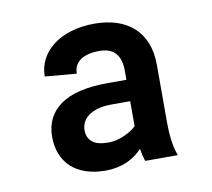

<svg xmlns="http://www.w3.org/2000/svg" viewBox="-53 -781 555 502"><g transform="rotate(-10 224.5 -530.0)"><path d="M287.6 -378.6Q280.2 -370.4 270.4 -363.1Q260.7 -355.8 248.4 -350.1Q236.2 -344.5 221.2 -341.3Q206.3 -338.1 188.9 -338.1Q159.8 -338.1 136.9 -346.1Q114 -354 98.5 -368.4Q83.1 -382.8 74.9 -403.4Q66.8 -424 66.8 -448.9Q66.8 -503.2 108.5 -532.8Q150.2 -562.5 234.4 -562.5H284.1V-586.6Q284.1 -649.1 227.3 -649.1Q195 -649.1 177 -636.7Q159.1 -624.3 159.1 -600.9L75.3 -608Q75.3 -632.5 86.1 -653.2Q96.9 -674 116.7 -689.3Q136.4 -704.5 164.6 -713.1Q192.8 -721.6 227.3 -721.6Q259.2 -721.6 285.5 -713.1Q311.8 -704.5 330.4 -687.7Q349.1 -670.8 359.2 -645.6Q369.3 -620.4 369.3 -586.6V-433.2Q369.3 -409.8 372 -388.1Q374.6 -366.5 382.1 -345.2H295.5Q293 -353 291 -361.3Q289.1 -369.7 287.6 -378.6ZM234.4 -505.7Q213.1 -505.7 197.8 -501.2Q182.5 -496.8 172.6 -489.3Q162.6 -481.9 158 -472.1Q153.4 -462.4 153.4 -451.7Q153.4 -431.5 166.7 -420.3Q180 -409.1 210.2 -409.1Q220.2 -409.1 230.5 -411.6Q240.8 -414.1 250.5 -418.1Q260.3 -422.2 269 -427.7Q277.7 -433.2 284.1 -439.3V-505.7Z"/></g></svg>

Font: Fast_Sans-Dotted
Style: Regular
Weight: 400
Version: Version 3.018